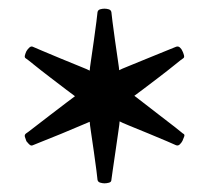

<svg xmlns="http://www.w3.org/2000/svg" viewBox="-20 -799 482 443"><path d="M221 -376Q217 -376 211.5 -377.5Q206 -379 205 -384Q205 -386 202.5 -405.5Q200 -425 196.5 -449.5Q193 -474 190 -494Q187 -514 187 -518Q184 -517 164.5 -508.5Q145 -500 120.5 -490Q96 -480 77 -472.5Q58 -465 56 -464Q52 -462 48.5 -465Q45 -468 42 -472Q41 -473 41 -473Q39 -478 37.5 -483Q36 -488 40 -491Q42 -492 58 -504.5Q74 -517 95 -533Q116 -549 133 -562Q150 -575 153 -577Q150 -579 133 -592Q116 -605 95 -621Q74 -637 58 -650Q42 -663 40 -664Q36 -666 37.5 -671.5Q39 -677 41 -681Q44 -686 48 -689.5Q52 -693 56 -691Q58 -690 77 -682Q96 -674 120 -664Q144 -654 164 -646Q184 -638 187 -636Q187 -640 190 -660Q193 -680 196.5 -705Q200 -730 202.5 -749.5Q205 -769 205 -771Q206 -776 211 -777.5Q216 -779 221 -779Q226 -779 231 -777.5Q236 -776 237 -771Q237 -769 239.5 -749.5Q242 -730 245.5 -705Q249 -680 252 -660Q255 -640 255 -637Q258 -639 278 -647Q298 -655 322 -665Q346 -675 365 -682.5Q384 -690 386 -691Q391 -693 395 -689.5Q399 -686 401 -681Q403 -677 404.5 -671.5Q406 -666 402 -664Q400 -663 384 -650Q368 -637 347 -621Q326 -605 309.5 -592.5Q293 -580 290 -578Q293 -576 309.5 -563Q326 -550 347 -534Q368 -518 384 -505.5Q400 -493 402 -491Q407 -489 405 -484Q403 -479 401 -474Q399 -470 395 -466Q391 -462 386 -464Q384 -465 365.5 -473Q347 -481 322.5 -491Q298 -501 278.5 -509Q259 -517 256 -519Q256 -515 253 -495Q250 -475 246.5 -450Q243 -425 240 -405.5Q237 -386 237 -384Q237 -379 231.5 -377.5Q226 -376 221 -376Z"/></svg>

Font: Zen Old Mincho Black
Style: Regular
Weight: 900
Designer: Yoshimichi Ohira
Foundry: Positype
Version: Version 1.001